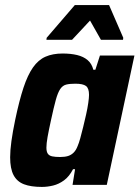

<svg xmlns="http://www.w3.org/2000/svg" viewBox="-20 -729 550 757"><path d="M145 8Q102 8 74.5 -2.5Q47 -13 33.5 -38.5Q20 -64 20 -109Q20 -136 25 -172.5Q30 -209 40 -257Q56 -333 72.5 -383Q89 -433 110 -463Q131 -493 159.5 -505.5Q188 -518 227 -518Q259 -518 284 -512Q309 -506 325.5 -492Q342 -478 348 -454H356L374 -510H510L401 0H266L276 -62H268Q253 -33 232.5 -18Q212 -3 189.5 2.5Q167 8 145 8ZM217 -110Q236 -110 248.5 -114Q261 -118 270.5 -127.5Q280 -137 286 -153Q291 -164 296.5 -184Q302 -204 308 -228.5Q314 -253 319.5 -277.5Q325 -302 328 -323Q331 -344 331 -355Q331 -381 319 -390Q307 -399 277 -399Q255 -399 241 -395.5Q227 -392 217.5 -378Q208 -364 200 -335Q192 -306 181 -255Q172 -214 167.5 -188.5Q163 -163 163 -147Q163 -131 168.5 -123Q174 -115 186 -112.5Q198 -110 217 -110ZM163 -572 164 -580 275 -709H410L466 -580L465 -572H378L335 -648L264 -572Z"/></svg>

Font: Saira SemiCondensed
Style: Bold Italic
Weight: 700
Width: 4
Italic angle: -12°
Designer: Hector Gatti with collaboration of the Omnibus-Type team
Foundry: Omnibus-Type
Version: Version 1.101